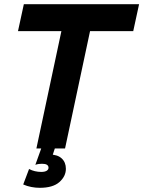

<svg xmlns="http://www.w3.org/2000/svg" viewBox="-20 -710 685 918"><path d="M154 0 301 -690H438L291 0ZM66 -561 94 -690H645L617 -561ZM170 188Q150 188 129.5 184Q109 180 91 172L119 98Q132 105 147 108.5Q162 112 177 112Q194 112 203 106.5Q212 101 212 92Q212 73 181 73Q173 73 165.5 74Q158 75 149 78L181 -11L245 -9L228 43L219 29Q255 29 275 47.5Q295 66 295 97Q295 133 264 160.5Q233 188 170 188Z"/></svg>

Font: Radio Canada Big SemiBold
Style: Italic
Weight: 600
Italic angle: -12°
Designer: Étienne Aubert Bonn
Foundry: Coppers and Brasses
Version: Version 1.001